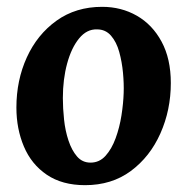

<svg xmlns="http://www.w3.org/2000/svg" viewBox="-20 -531 555 562"><path d="M279 -511Q335 -511 380.5 -485Q426 -459 453 -409Q480 -359 480 -288Q480 -209 449.5 -140.5Q419 -72 363 -30.5Q307 11 229 11Q162 11 117 -19.5Q72 -50 50 -102Q28 -154 28 -216Q28 -296 58.5 -363Q89 -430 145.5 -470.5Q202 -511 279 -511ZM264 -445Q234 -446 211.5 -418.5Q189 -391 176.5 -345Q164 -299 164 -244Q164 -214 167.5 -181Q171 -148 180.5 -119.5Q190 -91 205.5 -73Q221 -55 245 -55Q271 -55 289 -75Q307 -95 318.5 -126.5Q330 -158 335.5 -193Q341 -228 342 -259Q343 -286 340 -318Q337 -350 329 -379Q321 -408 305 -426.5Q289 -445 264 -445Z"/></svg>

Font: Lora
Style: Italic
Weight: 400
Italic angle: -3°
Designer: Olga Karpushina, Alexei Vanyashin (Cyrillic)
Foundry: Cyreal
Version: Version 3.008